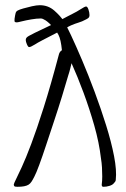

<svg xmlns="http://www.w3.org/2000/svg" viewBox="-20 -710 486 738"><path d="M47 8Q37 8 35 5.5Q33 3 33 -1Q34 -6 41.5 -21Q49 -36 64 -68.5Q79 -101 100 -156.5Q121 -212 148 -297Q175 -382 207 -503Q210 -512 218 -517Q214 -558 205 -575.5Q196 -593 187 -603Q167 -624 155.5 -631.5Q144 -639 137 -639Q121 -639 100.5 -635.5Q80 -632 64 -628Q48 -624 45 -624Q39 -624 37 -626Q35 -628 36 -638Q38 -652 40 -659.5Q42 -667 49 -670Q54 -673 69.5 -677.5Q85 -682 103 -686Q121 -690 133 -690Q165 -690 188.5 -669.5Q212 -649 225 -629Q234 -615 253 -574.5Q272 -534 296 -477.5Q320 -421 344 -356.5Q368 -292 388 -228Q408 -164 418.5 -109.5Q429 -55 425 -19Q425 -15 422.5 -11.5Q420 -8 417 -5Q412 1 400.5 4.5Q389 8 378 8Q374 8 372.5 6Q371 4 371 0Q373 -15 373 -31.5Q373 -48 372 -66Q371 -84 368 -102Q361 -162 342.5 -227Q324 -292 301 -354Q278 -416 255 -467Q253 -459 250 -446.5Q247 -434 242 -419Q232 -384 218 -338.5Q204 -293 188 -245Q172 -197 157.5 -153Q143 -109 131 -76.5Q119 -44 112 -31Q106 -19 101 -11.5Q96 -4 89.5 0Q83 4 72.5 6Q62 8 47 8ZM235 -603Q216 -593 190.5 -580Q165 -567 144 -556Q123 -545 114 -539Q106 -534 100.5 -531.5Q95 -529 92 -529Q88 -529 83.5 -539.5Q79 -550 79 -556Q79 -561 81.5 -564.5Q84 -568 91 -572Q111 -583 143.5 -598Q176 -613 202 -627Q211 -632 220.5 -637Q230 -642 239.5 -647Q249 -652 258 -656.5Q267 -661 275 -665.5Q283 -670 289 -674Q297 -679 302.5 -682Q308 -685 311 -685Q316 -685 320 -673.5Q324 -662 324 -652Q324 -647 322 -643.5Q320 -640 312 -636Q303 -631 295.5 -628Q288 -625 281.5 -623Q275 -621 268 -618.5Q261 -616 253 -612.5Q245 -609 235 -603Z"/></svg>

Font: Briem Hand Thin
Style: Regular
Weight: 100
Designer: Gunnlaugur SE Briem, Eben Sorkin
Foundry: Sorkin Type Co.
Version: Version 1.003